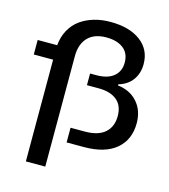

<svg xmlns="http://www.w3.org/2000/svg" viewBox="-130 -841 976 1110"><g transform="rotate(15 358.5 -286.0)"><path d="M13.2 -441.9V-528.8H129.9Q134.8 -580.6 157.2 -621.1Q179.7 -661.6 215.3 -687Q251 -712.4 296.1 -725.6Q341.3 -738.8 393.1 -738.8Q507.8 -738.8 574.5 -688.7Q641.1 -638.7 641.1 -551.8Q641.1 -497.6 612.8 -457.8Q584.5 -418 529.8 -401.9V-395Q603.5 -386.7 647.2 -337.2Q690.9 -287.6 690.9 -211.9Q690.9 -112.8 624 -56.4Q557.1 0 432.1 0H328.1V-87.9H413.1Q493.7 -87.9 533.9 -123.8Q574.2 -159.7 574.2 -223.1Q574.2 -286.6 534.9 -318.4Q495.6 -350.1 426.8 -350.1H356V-419.9H394Q460.9 -419.9 497.1 -450Q533.2 -480 533.2 -532.2Q533.2 -588.4 495.4 -617.2Q457.5 -646 394 -646Q321.8 -646 283.4 -606Q245.1 -565.9 245.1 -493.2V167H128.9V-441.9Z"/></g></svg>

Font: Lumene Sans Expanded Medium
Style: Regular
Weight: 500
Width: 7
Designer: Deni Anggara
Version: Version 1.003;Glyphs 3.1.2 (3151)